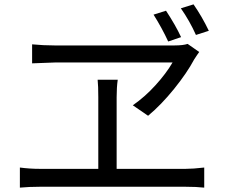

<svg xmlns="http://www.w3.org/2000/svg" viewBox="-20 -869 1040 879"><path d="M740 -820Q784 -753 809 -699L750 -679Q722 -740 683 -802ZM866 -849Q905 -793 936 -728L877 -709Q849 -772 808 -831ZM892 -631Q890 -628 881.5 -616Q873 -604 869 -597Q836 -535 777 -462Q718 -389 658 -339L588 -387Q643 -425 692 -479Q741 -533 770 -583H233L127 -579V-666Q179 -661 229 -661H780Q818 -661 839 -668ZM514 -424V-96H830Q863 -96 915 -102V-10Q879 -14 830 -14H162Q114 -14 71 -10V-102Q117 -96 162 -96H430V-424Q430 -476 427 -504H519Q514 -469 514 -424Z"/></svg>

Font: Noto Sans SC
Style: Regular
Weight: 400
Designer: Ryoko NISHIZUKA  (kana, bopomofo & ideographs); Paul D. Hunt (Latin, Greek & Cyrillic); Sandoll Communications , Soo-you
Foundry: Adobe
Version: Version 2.002;hotconv 1.0.116;makeotfexe 2.5.65601